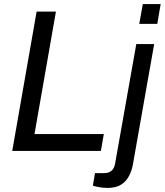

<svg xmlns="http://www.w3.org/2000/svg" viewBox="-20 -743 811 945"><path d="M40.2 0 160.2 -686H255.3L149.8 -83.1H491L476.5 0ZM665.4 -625.4 682.8 -723H770.8L754 -625.4ZM509.2 182Q497 182 483.1 180.5Q469.3 178.9 457.3 176.3Q445.3 173.8 437.1 170.7L447.5 109.1H491.9Q515.8 109.1 529.2 97.2Q542.6 85.3 546.6 61.9L650.8 -526H738.8L634.5 64.5Q629.5 94.2 616 121.3Q602.6 148.4 577 165.2Q551.3 182 509.2 182Z"/></svg>

Font: Archivo Variable SemiBold
Style: Italic
Weight: 600
Italic angle: -10°
Designer: Hector Gatti
Foundry: Omnibus-Type
Version: Version 2.001